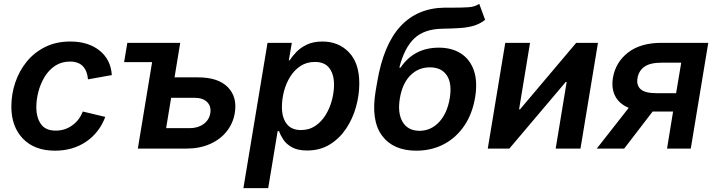

<svg xmlns="http://www.w3.org/2000/svg" viewBox="-20 -767 3697 991"><path d="M263.7 10.7Q158.2 10.7 98.4 -51.3Q38.6 -113.3 38.6 -216.8Q38.6 -280.3 58.6 -340.3Q78.6 -400.4 117.4 -448.2Q156.2 -496.1 212.9 -524.4Q269.5 -552.7 342.8 -552.7Q436 -552.7 494.1 -505.9Q552.2 -459 557.1 -379.4L434.1 -357.4Q430.7 -400.4 408 -424.8Q385.3 -449.2 341.3 -449.2Q297.4 -449.2 264.6 -427.5Q231.9 -405.8 210.4 -370.4Q189 -335 178.2 -293.9Q167.5 -252.9 167.5 -213.9Q167.5 -160.6 191.2 -126.7Q214.8 -92.8 267.6 -92.8Q314.9 -92.8 352.5 -119.6Q390.1 -146.5 407.2 -191.4L523.4 -163.6Q492.7 -82 424.3 -35.6Q356 10.7 263.7 10.7Z M620.6 -446.3 637.2 -545.9H910.2L880.9 -367.7H1002Q1106.4 -367.7 1156 -316.9Q1205.6 -266.1 1191.9 -184.1Q1183.1 -130.4 1150.1 -88.9Q1117.2 -47.4 1064 -23.7Q1010.7 0 940.9 0H691.4L765.1 -446.3ZM863.3 -262.2 837.4 -105.5H958.5Q1001 -105.5 1030.3 -126.5Q1059.6 -147.5 1065.4 -182.1Q1071.3 -218.3 1049.1 -240.2Q1026.9 -262.2 984.4 -262.2Z M1236.3 204.1 1360.8 -545.9H1486.3L1470.7 -455.6H1475.1Q1488.3 -476.6 1510 -499Q1531.7 -521.5 1564.7 -537.1Q1597.7 -552.7 1644 -552.7Q1727.5 -552.7 1781 -497.1Q1834.5 -441.4 1834.5 -336.4Q1834.5 -275.9 1817.4 -214.8Q1800.3 -153.8 1766.4 -103Q1732.4 -52.2 1682.1 -21.2Q1631.8 9.8 1565.4 9.8Q1516.6 9.8 1487.1 -6.8Q1457.5 -23.4 1442.1 -46.9Q1426.8 -70.3 1420.4 -90.3H1413.1L1364.3 204.1ZM1533.2 -95.7Q1576.2 -95.7 1608.4 -117.9Q1640.6 -140.1 1661.9 -175.5Q1683.1 -210.9 1693.6 -251.7Q1704.1 -292.5 1704.1 -329.6Q1704.1 -382.8 1680.2 -415Q1656.2 -447.3 1605.5 -447.3Q1563 -447.3 1531.2 -426.5Q1499.5 -405.8 1478 -371.3Q1456.5 -336.9 1445.8 -295.9Q1435.1 -254.9 1435.1 -214.8Q1435.1 -159.7 1459.7 -127.7Q1484.4 -95.7 1533.2 -95.7Z M2453.6 -747.1 2483.9 -664.6Q2457 -643.6 2426 -634.3Q2395 -625 2355 -622.3Q2314.9 -619.6 2261.2 -618.7Q2168.9 -616.7 2118.2 -568.6Q2067.4 -520.5 2041 -418H2047.4Q2117.2 -521 2245.1 -521Q2312.5 -521 2359.4 -490.7Q2406.2 -460.4 2426 -402.8Q2445.8 -345.2 2432.1 -263.2Q2418 -179.2 2376.2 -117.7Q2334.5 -56.2 2271 -22.7Q2207.5 10.7 2128.4 10.7Q2009.3 10.7 1951.7 -67.1Q1894 -145 1918.5 -294.9L1926.8 -343.3Q1959 -535.6 2046.4 -630.6Q2133.8 -725.6 2274.9 -727.5Q2287.6 -727.5 2299.8 -727.5Q2312 -727.5 2322.8 -727.5Q2366.7 -727.5 2398.9 -729.7Q2431.2 -731.9 2453.6 -747.1ZM2145.5 -91.8Q2205.1 -92.3 2246.8 -137.5Q2288.6 -182.6 2301.3 -259.8Q2314 -335.9 2286.4 -377.7Q2258.8 -419.4 2199.2 -419.4Q2139.2 -419.4 2097.9 -377.7Q2056.6 -335.9 2043.9 -259.8Q2031.2 -183.1 2058.1 -137.7Q2085 -92.3 2145.5 -91.8Z M2976.1 0H2848.1L2904.8 -343.8H2899.9L2608.9 0H2497.6L2587.9 -545.9H2715.8L2659.2 -202.6H2664.1L2954.1 -545.9H3066.4Z M3545.4 0H3422.9L3454.1 -191.4H3348.6L3201.7 0H3060.1L3225.1 -210.4Q3175.8 -231 3155.3 -271Q3134.8 -311 3143.6 -365.2Q3157.2 -445.8 3221.7 -495.8Q3286.1 -545.9 3394.5 -545.9H3635.7ZM3469.7 -286.1 3496.1 -443.4H3393.1Q3335.4 -443.4 3306.2 -422.6Q3276.9 -401.9 3270.5 -363.8Q3264.2 -326.7 3286.9 -306.4Q3309.6 -286.1 3367.7 -286.1Z"/></svg>

Font: Inter Semi Bold
Style: Italic
Weight: 600
Italic angle: -9.39999°
Designer: Rasmus Andersson
Foundry: rsms
Version: Version 4.000;git-3c8e0fc